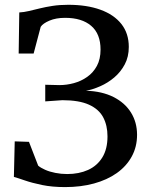

<svg xmlns="http://www.w3.org/2000/svg" viewBox="-20 -771 618 802"><path d="M252 10.5Q198 10.5 155.8 1.8Q113.5 -7 84 -17.2Q54.5 -27.5 38 -32L41.5 -180.5L101 -178.5L139.5 -79Q150 -70 168.5 -61.8Q187 -53.5 211.2 -48.8Q235.5 -44 260.5 -44Q310 -44 348 -61.2Q386 -78.5 407.5 -113.5Q429 -148.5 429 -201.5Q429 -247 411 -281Q393 -315 351.5 -333.8Q310 -352.5 240.5 -352.5L169 -347.5V-417L228 -415.5Q258.5 -415.5 288.8 -423.8Q319 -432 344.2 -449.8Q369.5 -467.5 384.8 -495.8Q400 -524 400 -564Q400 -629.5 361 -663Q322 -696.5 252 -696.5Q214 -696.5 186.5 -684.8Q159 -673 150 -659L120.5 -547.5H58L60.5 -719Q80 -720 101 -725Q122 -730 146.5 -736Q171 -742 200.2 -746.5Q229.5 -751 265 -751Q342.5 -751 399.2 -730.5Q456 -710 487 -670.8Q518 -631.5 518 -575Q518 -533.5 501 -501.8Q484 -470 457 -447.2Q430 -424.5 398.8 -410.8Q367.5 -397 339 -392Q406 -390 454 -365.8Q502 -341.5 527.2 -300.8Q552.5 -260 552.5 -208Q552.5 -157.5 530.2 -117Q508 -76.5 467.8 -48Q427.5 -19.5 372.5 -4.5Q317.5 10.5 252 10.5Z"/></svg>

Font: Merriweather 20pt Medium
Style: Regular
Weight: 500
Version: Version 2.100